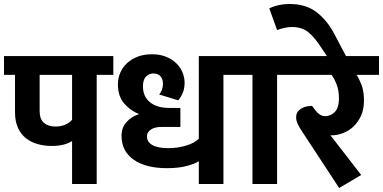

<svg xmlns="http://www.w3.org/2000/svg" viewBox="-30 -919 1913 959"><path d="M536 -545H453V0H330V-215Q319 -206 292.5 -198Q266 -190 228 -190Q191 -190 157.5 -199.5Q124 -209 99 -229Q74 -249 59.5 -281Q45 -313 45 -358V-545H-10V-639H536ZM168 -365Q168 -323 190 -305Q212 -287 246 -287Q276 -287 297.5 -297Q319 -307 330 -321V-545H168Z M963 -639H1169V-545H1086V0H963V-114Q949 -103 906.5 -91Q864 -79 804 -79Q698 -79 637.5 -121.5Q577 -164 577 -241Q577 -282 602.5 -310Q628 -338 665 -349Q623 -365 591 -401.5Q559 -438 559 -497Q559 -529 571 -556.5Q583 -584 605.5 -604.5Q628 -625 659 -636.5Q690 -648 729 -648Q769 -648 799.5 -635.5Q830 -623 850.5 -603Q871 -583 881.5 -557.5Q892 -532 892 -506Q892 -475 881.5 -452Q871 -429 860 -418L765 -447Q773 -456 778.5 -470Q784 -484 784 -500Q784 -524 771.5 -538Q759 -552 735 -552Q715 -552 699.5 -536.5Q684 -521 684 -488Q684 -437 719 -408.5Q754 -380 814 -380H871V-285H778Q742 -285 723 -271.5Q704 -258 704 -238Q704 -210 731 -194.5Q758 -179 811 -179Q856 -179 898.5 -191.5Q941 -204 963 -226Z M1231 -545H1149V-639H1437V-545H1354V0H1231Z M1774 -45 1664 20 1481 -259Q1464 -284 1456.5 -301Q1449 -318 1449 -333Q1449 -359 1471 -374.5Q1493 -390 1529 -390L1546 -367Q1556 -354 1568 -346.5Q1580 -339 1594 -339Q1623 -339 1643 -360.5Q1663 -382 1663 -428Q1663 -468 1651 -498Q1639 -528 1626 -545H1417V-639H1863V-545H1751Q1762 -530 1775 -497Q1788 -464 1788 -416Q1788 -373 1773 -340.5Q1758 -308 1735 -286.5Q1712 -265 1683 -254Q1654 -243 1627 -243Q1623 -243 1620 -244Z M1315 -877Q1334 -887 1361 -893Q1388 -899 1418 -899Q1497 -899 1550 -859Q1603 -819 1639 -751L1715 -607H1624L1574 -682Q1541 -733 1509.5 -758.5Q1478 -784 1429 -784Q1409 -784 1389.5 -779.5Q1370 -775 1354 -769Z"/></svg>

Font: Ek Mukta
Style: Bold
Weight: 700
Designer: Girish Dalvi and Yashodeep Gholap
Foundry: Ek Type
Version: Version 2.538;PS 1.002;hotconv 16.6.51;makeotf.lib2.5.65220;